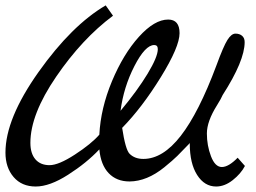

<svg xmlns="http://www.w3.org/2000/svg" viewBox="-23 -698 943 707"><path d="M-2.9 -136.2Q-2.9 -261.2 119.1 -433.1Q241.2 -605 366.2 -678.2L393.1 -640.1Q279.3 -555.2 184.1 -416Q88.9 -276.9 88.9 -171.9Q88.9 -132.8 107.4 -111.3Q126 -89.8 159.4 -89.8Q192.9 -89.8 252.9 -128.9Q313 -168 342.8 -202.1Q347.7 -299.3 389.4 -399.2Q431.2 -499 488.5 -562.5Q545.9 -626 596.2 -626Q638.2 -626 638.2 -575.9Q638.2 -525.9 569.1 -413.8Q500 -301.8 426.8 -227.1Q439 -147 454.1 -131.8Q473.1 -112.8 504.9 -112.8Q576.7 -112.8 642.8 -198Q709 -283.2 773.9 -457Q799.8 -527.8 814.5 -551Q829.1 -574.2 844 -574.2Q858.9 -574.2 868.4 -566.2Q877.9 -558.1 877.9 -543Q877.9 -474.1 796.9 -348.1Q792 -335.9 775.9 -310.1Q738.8 -251 738.8 -206.5Q738.8 -162.1 753.9 -122.6Q769 -83 793.9 -83Q818.8 -83 852.1 -117.2L878.9 -86.9Q863.8 -58.1 834 -34.7Q804.2 -11.2 772.9 -11.2Q730 -11.2 702.9 -53.7Q675.8 -96.2 675.8 -168.9Q676.8 -170.9 676.8 -171.9Q646 -139.6 629.9 -123.8Q613.8 -107.9 582 -82Q518.1 -30.3 454.1 -29.8Q406.2 -29.8 377.2 -60.3Q348.1 -90.8 342.8 -147.9Q295.9 -98.1 228 -54.7Q160.2 -11.2 108.6 -11.2Q57.1 -11.2 27.1 -46.1Q-2.9 -81.1 -2.9 -136.2ZM420.9 -290Q482.9 -364.3 520.5 -426.5Q558.1 -488.8 558.1 -517.1Q558.1 -532.2 544.9 -532.2Q511.7 -532.2 471.9 -454.6Q432.1 -377 420.9 -290Z"/></svg>

Font: Marck Script
Style: Regular
Weight: 400
Designer: Denis Masharov, Marck Fogel
Foundry: Denis Masharov
Version: Version 1.002